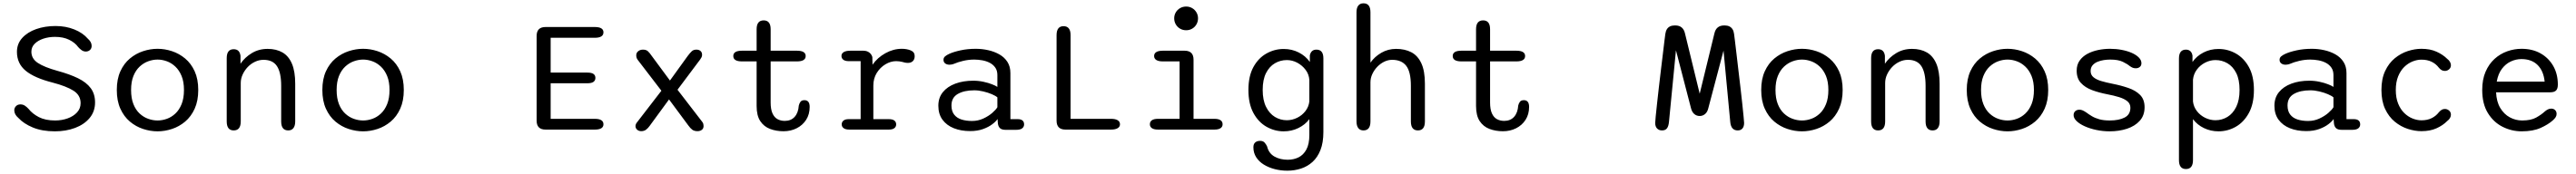

<svg xmlns="http://www.w3.org/2000/svg" viewBox="-20 -782 15515 1050"><path d="M310.5 10.5Q234 10.5 178.2 -12.5Q122.5 -35.5 90 -71Q66 -91.5 66 -117Q66 -130.5 76 -141.2Q86 -152 103 -152Q118 -152 129.5 -144.5Q141 -137 151.5 -125.5Q175 -95.5 214.2 -75.2Q253.5 -55 312 -55Q352 -55 387 -67.5Q422 -80 443.8 -103.5Q465.5 -127 465.5 -159.5Q465.5 -207.5 422.5 -234.8Q379.5 -262 297.5 -283.5Q187.5 -311.5 134.8 -355Q82 -398.5 82 -469Q82 -518 113.8 -553Q145.5 -588 198.2 -606.5Q251 -625 314.5 -625Q376 -625 427.2 -604.5Q478.5 -584 509 -548.5Q520 -539 526 -528.2Q532 -517.5 532 -505Q532 -489.5 521.8 -480.2Q511.5 -471 497 -471Q482.5 -471 470.8 -479.8Q459 -488.5 450.5 -498.5Q432 -524.5 396.5 -542Q361 -559.5 311.5 -559.5Q274 -559.5 241.5 -548.8Q209 -538 189 -518Q169 -498 169 -470Q169 -428 208 -402.2Q247 -376.5 326 -354.5Q399.5 -334.5 450 -309.8Q500.5 -285 526.5 -250Q552.5 -215 552.5 -164Q552.5 -109.5 520 -70.2Q487.5 -31 432.5 -10.2Q377.5 10.5 310.5 10.5Z M929 10.5Q885.5 10.5 842 -3.8Q798.5 -18 762.5 -48.2Q726.5 -78.5 705 -126Q683.5 -173.5 683.5 -239Q683.5 -304.5 705 -351.8Q726.5 -399 762.5 -429Q798.5 -459 842 -473.2Q885.5 -487.5 929 -487.5Q972.5 -487.5 1015.8 -473.2Q1059 -459 1095 -429Q1131 -399 1152.5 -351.8Q1174 -304.5 1174 -239Q1174 -173.5 1152.5 -126Q1131 -78.5 1095 -48.2Q1059 -18 1015.8 -3.8Q972.5 10.5 929 10.5ZM929 -55Q957 -55 985 -65Q1013 -75 1036.2 -96.8Q1059.5 -118.5 1073.8 -153.8Q1088 -189 1088 -239Q1088 -288.5 1073.8 -323.2Q1059.5 -358 1036.2 -380Q1013 -402 985 -412.2Q957 -422.5 929 -422.5Q901 -422.5 872.8 -412.2Q844.5 -402 821 -380Q797.5 -358 783.5 -323.2Q769.5 -288.5 769.5 -239Q769.5 -189 783.5 -153.8Q797.5 -118.5 821 -96.8Q844.5 -75 872.8 -65Q901 -55 929 -55Z M1716 5Q1673.5 5 1673.5 -49.5V-264Q1673.5 -343.5 1648.5 -382.2Q1623.5 -421 1567 -421Q1540.5 -421 1515.8 -409.2Q1491 -397.5 1472 -377.5Q1453 -357.5 1441.5 -332.5Q1430 -307.5 1430 -281.5V-49.5Q1430 5 1387.5 5Q1345.5 5 1345.5 -49.5V-431Q1345.5 -485 1387.5 -485Q1423.5 -485 1428.5 -445V-397.5Q1454 -435.5 1496.2 -461.2Q1538.5 -487 1592 -487Q1644.5 -487 1681.8 -465.2Q1719 -443.5 1738.5 -397Q1758 -350.5 1758 -276.5V-49.5Q1758 -23 1747.2 -9Q1736.5 5 1716 5Z M2167 10.5Q2123.5 10.5 2080 -3.8Q2036.5 -18 2000.5 -48.2Q1964.5 -78.5 1943 -126Q1921.5 -173.5 1921.5 -239Q1921.5 -304.5 1943 -351.8Q1964.5 -399 2000.5 -429Q2036.5 -459 2080 -473.2Q2123.5 -487.5 2167 -487.5Q2210.5 -487.5 2253.8 -473.2Q2297 -459 2333 -429Q2369 -399 2390.5 -351.8Q2412 -304.5 2412 -239Q2412 -173.5 2390.5 -126Q2369 -78.5 2333 -48.2Q2297 -18 2253.8 -3.8Q2210.5 10.5 2167 10.5ZM2167 -55Q2195 -55 2223 -65Q2251 -75 2274.2 -96.8Q2297.5 -118.5 2311.8 -153.8Q2326 -189 2326 -239Q2326 -288.5 2311.8 -323.2Q2297.5 -358 2274.2 -380Q2251 -402 2223 -412.2Q2195 -422.5 2167 -422.5Q2139 -422.5 2110.8 -412.2Q2082.5 -402 2059 -380Q2035.5 -358 2021.5 -323.2Q2007.5 -288.5 2007.5 -239Q2007.5 -189 2021.5 -153.8Q2035.5 -118.5 2059 -96.8Q2082.5 -75 2110.8 -65Q2139 -55 2167 -55Z M3614.5 -587Q3614.5 -554 3562 -554H3296.5V-344H3517Q3543 -344 3554.5 -335.8Q3566 -327.5 3566 -312Q3566 -296.5 3554.5 -288Q3543 -279.5 3517 -279.5H3296.5V-65H3562Q3614.5 -65 3614.5 -32Q3614.5 0 3562 0H3266Q3212 0 3212 -54V-565Q3212 -619 3266 -619H3562Q3614.5 -619 3614.5 -587Z M4174.5 -482.5Q4190 -482.5 4199.2 -474.2Q4208.5 -466 4208.5 -451.5Q4208.5 -443.5 4205.5 -437Q4202.5 -430.5 4197 -423L4060.5 -240.5L4208.5 -48Q4214.5 -40.5 4216 -34Q4217.5 -27.5 4217.5 -21.5Q4217.5 -6.5 4207 1.5Q4196.5 9.5 4181 9.5Q4161.5 9.5 4149.5 0.8Q4137.5 -8 4124.5 -26.5L4009.5 -182L3892.5 -22Q3883 -8.5 3871.2 0.5Q3859.5 9.5 3842 9.5Q3827.5 9.5 3817.5 0.8Q3807.5 -8 3807.5 -21Q3807.5 -27 3810 -33Q3812.5 -39 3818 -45.5L3963.5 -234.5L3821.5 -420Q3816 -427 3814 -434Q3812 -441 3812 -448.5Q3812 -463.5 3823.8 -473Q3835.5 -482.5 3852.5 -482.5Q3871.5 -482.5 3882 -473Q3892.5 -463.5 3905 -445L4015 -296L4122.5 -445Q4136 -463 4146.5 -472.8Q4157 -482.5 4174.5 -482.5Z M4449 -411.5Q4396.5 -411.5 4396.5 -444Q4396.5 -476 4449 -476H4537V-605.5Q4537 -659 4579.5 -659Q4621.5 -659 4621.5 -605.5V-476H4779.5Q4832.5 -476 4832.5 -444Q4832.5 -411.5 4779.5 -411.5H4621.5V-163.5Q4621.5 -122.5 4632.5 -98Q4643.5 -73.5 4662.8 -63Q4682 -52.5 4706.5 -52.5Q4744 -52.5 4766 -76.8Q4788 -101 4791 -145Q4794 -158 4801.2 -167.8Q4808.5 -177.5 4825 -177.5Q4840.5 -177.5 4848.5 -167.5Q4856.5 -157.5 4856.5 -137Q4856.5 -92 4835.2 -59Q4814 -26 4778.2 -8Q4742.5 10 4699 10Q4655 10 4618 -4Q4581 -18 4559 -51.2Q4537 -84.5 4537 -142.5V-411.5Z M5240 -63H5333Q5356.5 -63 5367 -54.2Q5377.5 -45.5 5377.5 -31.5Q5377.5 -17.5 5366.8 -8.8Q5356 0 5333 0H5095.5Q5072 0 5060.8 -8.8Q5049.5 -17.5 5049.5 -31.5Q5049.5 -45.5 5060 -54.2Q5070.5 -63 5091.5 -63H5163.5V-413H5091.5Q5070.5 -413 5059.2 -421.5Q5048 -430 5048 -444.5Q5048 -459.5 5061.8 -467.8Q5075.5 -476 5102 -476H5180Q5200 -476 5214.2 -466Q5228.5 -456 5234 -438L5235 -391.5Q5265 -434.5 5312.8 -461Q5360.5 -487.5 5411.5 -487.5Q5441.5 -487.5 5465.2 -477.8Q5489 -468 5489 -443.5Q5489 -424 5478 -413.2Q5467 -402.5 5448.5 -402.5Q5438.5 -402.5 5430.5 -404.2Q5422.5 -406 5414 -408.5Q5405.5 -410.5 5396.2 -411.8Q5387 -413 5377.5 -413Q5344.5 -413 5312.8 -394Q5281 -375 5260.5 -341.8Q5240 -308.5 5240 -266Z M6037.5 1.5Q6013 1.5 6002.5 -8.8Q5992 -19 5990 -37.5L5988 -64Q5979.5 -50 5957 -32.8Q5934.5 -15.5 5900.8 -3.2Q5867 9 5823 9Q5768 9 5724.8 -8.2Q5681.5 -25.5 5656.5 -59.5Q5631.5 -93.5 5631.5 -144Q5631.5 -192.5 5658.8 -226Q5686 -259.5 5733.5 -277.2Q5781 -295 5842 -295Q5873.5 -295 5903.2 -288.5Q5933 -282 5955.2 -273.2Q5977.5 -264.5 5987 -257.5V-329Q5987 -356 5974.5 -374Q5962 -392 5941.5 -402.8Q5921 -413.5 5896.2 -418Q5871.5 -422.5 5847 -422.5Q5814.5 -422.5 5781.5 -414.8Q5748.5 -407 5726 -397Q5718.5 -394 5711.2 -392.8Q5704 -391.5 5699 -391.5Q5683 -391.5 5672.8 -399.2Q5662.5 -407 5662.5 -421Q5662.5 -434 5672.5 -442.2Q5682.5 -450.5 5697 -457Q5723 -469 5765.2 -478.2Q5807.5 -487.5 5857 -487.5Q5895 -487.5 5931.8 -479.2Q5968.5 -471 5999 -453.8Q6029.5 -436.5 6047.5 -408.5Q6065.5 -380.5 6065.5 -341V-63H6109.5Q6128.5 -63 6138.2 -55Q6148 -47 6148 -31.5Q6148 -17 6136.8 -7.8Q6125.5 1.5 6098.5 1.5ZM5987 -194.5Q5977 -203.5 5953.8 -213.5Q5930.5 -223.5 5902.2 -230.2Q5874 -237 5848 -237Q5786.5 -237 5748.5 -215Q5710.5 -193 5710.5 -145.5Q5710.5 -111.5 5726.5 -90.8Q5742.5 -70 5770.5 -61Q5798.5 -52 5834.5 -52Q5870.5 -52 5902 -66.5Q5933.5 -81 5956 -100.5Q5978.5 -120 5987 -135Z M6428 -65H6671.5Q6697.5 -65 6711.5 -56.5Q6725.5 -48 6725.5 -32Q6725.5 -17 6711.5 -8.5Q6697.5 0 6671.5 0H6397.5Q6343.5 0 6343.5 -54V-569.5Q6343.5 -624 6385.5 -624Q6428 -624 6428 -569.5Z M6955 -65H7084.5V-411.5H6983.5Q6957.5 -411.5 6944.2 -420Q6931 -428.5 6931 -444Q6931 -459.5 6944.2 -467.8Q6957.5 -476 6983.5 -476H7114.5Q7168.5 -476 7168.5 -422V-65H7293.5Q7319 -65 7331.2 -56.5Q7343.5 -48 7343.5 -32Q7343.5 -17 7331.2 -8.5Q7319 0 7293.5 0H6955Q6930 0 6917.8 -8.5Q6905.5 -17 6905.5 -32Q6905.5 -48 6917.8 -56.5Q6930 -65 6955 -65ZM7052 -671.5Q7052 -691 7061.5 -707.2Q7071 -723.5 7087.5 -733Q7104 -742.5 7124 -742.5Q7144 -742.5 7160.2 -733Q7176.5 -723.5 7186 -707.2Q7195.5 -691 7195.5 -671.5Q7195.5 -651.5 7186 -635Q7176.5 -618.5 7160.2 -609Q7144 -599.5 7124 -599.5Q7104 -599.5 7087.5 -609Q7071 -618.5 7061.5 -635Q7052 -651.5 7052 -671.5Z M7733.5 248Q7694 248 7657.2 238.5Q7620.5 229 7591.5 211Q7562.5 193 7545.8 166.8Q7529 140.5 7529 106.5Q7529 87 7540 77.5Q7551 68 7569 68Q7587 68 7596.2 78.2Q7605.5 88.5 7611.5 101.5Q7621.5 143 7655.5 162.5Q7689.5 182 7736 182Q7771 182 7800.5 167.8Q7830 153.5 7848 120.5Q7866 87.5 7866 32.5V-63Q7841 -29.5 7800.2 -9.5Q7759.5 10.5 7711.5 10.5Q7656.5 10.5 7607.8 -17.2Q7559 -45 7529 -100.5Q7499 -156 7499 -239Q7499 -322.5 7529 -377.2Q7559 -432 7607.8 -459.2Q7656.5 -486.5 7711.5 -486.5Q7761 -486.5 7802.5 -465.2Q7844 -444 7869 -408V-448Q7876.5 -482.5 7908.5 -482.5Q7950.5 -482.5 7950.5 -430V15.5Q7950.5 78.5 7933 123Q7915.5 167.5 7885.2 195Q7855 222.5 7815.8 235.2Q7776.5 248 7733.5 248ZM7730.5 -56.5Q7762.5 -56.5 7792.2 -71Q7822 -85.5 7842.2 -111.5Q7862.5 -137.5 7866 -170.5V-300Q7863.5 -334.5 7843 -361.2Q7822.5 -388 7792.8 -403.8Q7763 -419.5 7730.5 -419.5Q7691.5 -419.5 7658.5 -400.2Q7625.5 -381 7605.2 -341.2Q7585 -301.5 7585 -239Q7585 -178 7605.2 -137.2Q7625.5 -96.5 7658.5 -76.5Q7691.5 -56.5 7730.5 -56.5Z M8520 5Q8477.5 5 8477.5 -49.5V-264Q8477.5 -348.5 8449.5 -384.8Q8421.5 -421 8364.5 -421Q8340.5 -421 8317.2 -409.8Q8294 -398.5 8275.2 -379Q8256.5 -359.5 8245.2 -335.2Q8234 -311 8234 -285V-49.5Q8234 5 8192 5Q8171.5 5 8160.8 -9Q8150 -23 8150 -49.5V-708Q8150 -734.5 8160.8 -748.2Q8171.5 -762 8192 -762Q8234 -762 8234 -708V-404Q8259 -440 8299.5 -463.5Q8340 -487 8388.5 -487Q8441 -487 8480 -466.8Q8519 -446.5 8540.5 -400.2Q8562 -354 8562 -276.5V-49.5Q8562 5 8520 5Z M8782 -411.5Q8729.5 -411.5 8729.5 -444Q8729.5 -476 8782 -476H8870V-605.5Q8870 -659 8912.5 -659Q8954.5 -659 8954.5 -605.5V-476H9112.5Q9165.5 -476 9165.5 -444Q9165.5 -411.5 9112.5 -411.5H8954.5V-163.5Q8954.5 -122.5 8965.5 -98Q8976.5 -73.5 8995.8 -63Q9015 -52.5 9039.5 -52.5Q9077 -52.5 9099 -76.8Q9121 -101 9124 -145Q9127 -158 9134.2 -167.8Q9141.5 -177.5 9158 -177.5Q9173.5 -177.5 9181.5 -167.5Q9189.5 -157.5 9189.5 -137Q9189.5 -92 9168.2 -59Q9147 -26 9111.2 -8Q9075.5 10 9032 10Q8988 10 8951 -4Q8914 -18 8892 -51.2Q8870 -84.5 8870 -142.5V-411.5Z M9990 5Q9971.5 5 9960.2 -6.8Q9949 -18.5 9949 -40.5Q9949 -48.5 9952 -79.2Q9955 -110 9960 -155.5Q9965 -201 9971 -254Q9977 -307 9983.5 -360Q9990 -413 9995.5 -459.2Q10001 -505.5 10004.8 -536.8Q10008.5 -568 10010 -577Q10012.5 -594.5 10019.5 -605.8Q10026.5 -617 10038.5 -622.8Q10050.5 -628.5 10067 -628.5H10069.5Q10094 -628.5 10108.5 -616.2Q10123 -604 10128.5 -580L10217 -216.5L10305.5 -580Q10311 -604.5 10325.8 -616.5Q10340.5 -628.5 10365 -628.5H10367Q10383.5 -628.5 10395.5 -622.8Q10407.5 -617 10414.8 -605.5Q10422 -594 10424 -577Q10425.5 -568 10429.2 -536.2Q10433 -504.5 10438.5 -458Q10444 -411.5 10450.2 -358Q10456.5 -304.5 10462.8 -251.2Q10469 -198 10473.8 -152.8Q10478.5 -107.5 10481.5 -77.2Q10484.5 -47 10484.5 -40.5Q10484.5 -18.5 10474.5 -6.8Q10464.5 5 10446 5Q10405.5 5 10401 -46.5L10360.5 -476.5L10269 -129.5Q10263.5 -105.5 10249.2 -93.8Q10235 -82 10217 -82Q10198.5 -82 10184.5 -93.8Q10170.5 -105.5 10164.5 -129.5L10074 -478.5L10032 -46.5Q10029.5 -20.5 10020 -7.8Q10010.5 5 9990 5Z M10833 10.5Q10789.5 10.5 10746 -3.8Q10702.5 -18 10666.5 -48.2Q10630.5 -78.5 10609 -126Q10587.5 -173.5 10587.5 -239Q10587.5 -304.5 10609 -351.8Q10630.5 -399 10666.5 -429Q10702.5 -459 10746 -473.2Q10789.5 -487.5 10833 -487.5Q10876.5 -487.5 10919.8 -473.2Q10963 -459 10999 -429Q11035 -399 11056.5 -351.8Q11078 -304.5 11078 -239Q11078 -173.5 11056.5 -126Q11035 -78.5 10999 -48.2Q10963 -18 10919.8 -3.8Q10876.5 10.5 10833 10.5ZM10833 -55Q10861 -55 10889 -65Q10917 -75 10940.2 -96.8Q10963.5 -118.5 10977.8 -153.8Q10992 -189 10992 -239Q10992 -288.5 10977.8 -323.2Q10963.5 -358 10940.2 -380Q10917 -402 10889 -412.2Q10861 -422.5 10833 -422.5Q10805 -422.5 10776.8 -412.2Q10748.5 -402 10725 -380Q10701.5 -358 10687.5 -323.2Q10673.5 -288.5 10673.5 -239Q10673.5 -189 10687.5 -153.8Q10701.5 -118.5 10725 -96.8Q10748.5 -75 10776.8 -65Q10805 -55 10833 -55Z M11620 5Q11577.5 5 11577.5 -49.5V-264Q11577.5 -343.5 11552.5 -382.2Q11527.5 -421 11471 -421Q11444.5 -421 11419.8 -409.2Q11395 -397.5 11376 -377.5Q11357 -357.5 11345.5 -332.5Q11334 -307.5 11334 -281.5V-49.5Q11334 5 11291.5 5Q11249.5 5 11249.5 -49.5V-431Q11249.5 -485 11291.5 -485Q11327.5 -485 11332.5 -445V-397.5Q11358 -435.5 11400.2 -461.2Q11442.5 -487 11496 -487Q11548.5 -487 11585.8 -465.2Q11623 -443.5 11642.5 -397Q11662 -350.5 11662 -276.5V-49.5Q11662 -23 11651.2 -9Q11640.5 5 11620 5Z M12071 10.5Q12027.5 10.5 11984 -3.8Q11940.5 -18 11904.5 -48.2Q11868.5 -78.5 11847 -126Q11825.5 -173.5 11825.5 -239Q11825.5 -304.5 11847 -351.8Q11868.5 -399 11904.5 -429Q11940.5 -459 11984 -473.2Q12027.5 -487.5 12071 -487.5Q12114.5 -487.5 12157.8 -473.2Q12201 -459 12237 -429Q12273 -399 12294.5 -351.8Q12316 -304.5 12316 -239Q12316 -173.5 12294.5 -126Q12273 -78.5 12237 -48.2Q12201 -18 12157.8 -3.8Q12114.5 10.5 12071 10.5ZM12071 -55Q12099 -55 12127 -65Q12155 -75 12178.2 -96.8Q12201.5 -118.5 12215.8 -153.8Q12230 -189 12230 -239Q12230 -288.5 12215.8 -323.2Q12201.5 -358 12178.2 -380Q12155 -402 12127 -412.2Q12099 -422.5 12071 -422.5Q12043 -422.5 12014.8 -412.2Q11986.5 -402 11963 -380Q11939.5 -358 11925.5 -323.2Q11911.5 -288.5 11911.5 -239Q11911.5 -189 11925.5 -153.8Q11939.5 -118.5 11963 -96.8Q11986.5 -75 12014.8 -65Q12043 -55 12071 -55Z M12686 10.5Q12645 10.5 12606 2.2Q12567 -6 12536 -20Q12505 -34 12487 -51.5Q12469 -69 12469 -87Q12469 -102.5 12478.8 -111.2Q12488.5 -120 12504.5 -120Q12514 -120 12523.2 -116Q12532.5 -112 12544.5 -104Q12560.5 -92 12579.2 -80.8Q12598 -69.5 12624 -62.2Q12650 -55 12686.5 -55Q12742.5 -55 12776.8 -73Q12811 -91 12811 -132Q12811 -156 12792.8 -171Q12774.5 -186 12743.2 -195.8Q12712 -205.5 12672.5 -213Q12622.5 -222.5 12580.2 -238.2Q12538 -254 12512.8 -281.8Q12487.5 -309.5 12487.5 -355.5Q12487.5 -391 12505 -416Q12522.5 -441 12551.5 -456.8Q12580.5 -472.5 12616.2 -480Q12652 -487.5 12688.5 -487.5Q12725 -487.5 12759 -481Q12793 -474.5 12819.5 -462.8Q12846 -451 12861.8 -435Q12877.5 -419 12877.5 -400.5Q12877.5 -386 12867.8 -378Q12858 -370 12843.5 -370Q12833 -370 12825 -373.2Q12817 -376.5 12807 -383.5Q12793 -395.5 12765.5 -409Q12738 -422.5 12689.5 -422.5Q12671.5 -422.5 12651 -419.5Q12630.5 -416.5 12612.2 -408.8Q12594 -401 12582.8 -387.5Q12571.5 -374 12571.5 -353.5Q12571.5 -330 12588.8 -315.8Q12606 -301.5 12635.8 -292.8Q12665.5 -284 12703.5 -276.5Q12754.5 -266.5 12798.8 -251.2Q12843 -236 12869.8 -208.8Q12896.5 -181.5 12896.5 -135Q12896.5 -85.5 12867.5 -53.2Q12838.5 -21 12790.8 -5.2Q12743 10.5 12686 10.5Z M13103.5 -428.5Q13103.5 -482.5 13145.5 -482.5Q13161.5 -482.5 13171.8 -473.5Q13182 -464.5 13185 -446.5V-408Q13210 -444 13251.2 -465.2Q13292.5 -486.5 13342 -486.5Q13397.5 -486.5 13446 -459.2Q13494.5 -432 13524.8 -377.2Q13555 -322.5 13555 -239Q13555 -156 13524.8 -100.5Q13494.5 -45 13446 -17.2Q13397.5 10.5 13342 10.5Q13294.5 10.5 13253.8 -9.2Q13213 -29 13188 -63V184Q13188 238 13145.5 238Q13103.5 238 13103.5 184ZM13188 -169.5Q13192 -136.5 13212.2 -110.8Q13232.5 -85 13262 -70.8Q13291.5 -56.5 13323.5 -56.5Q13362.5 -56.5 13395.5 -76.5Q13428.5 -96.5 13448.5 -137.2Q13468.5 -178 13468.5 -239Q13468.5 -301.5 13448.5 -341.2Q13428.5 -381 13395.5 -400.2Q13362.5 -419.5 13323.5 -419.5Q13291.5 -419.5 13261.5 -404.2Q13231.5 -389 13211.5 -362.2Q13191.5 -335.5 13188 -301.5Z M14084.5 1.5Q14060 1.5 14049.5 -8.8Q14039 -19 14037 -37.5L14035 -64Q14026.5 -50 14004 -32.8Q13981.5 -15.5 13947.8 -3.2Q13914 9 13870 9Q13815 9 13771.8 -8.2Q13728.5 -25.5 13703.5 -59.5Q13678.5 -93.5 13678.5 -144Q13678.5 -192.5 13705.8 -226Q13733 -259.5 13780.5 -277.2Q13828 -295 13889 -295Q13920.5 -295 13950.2 -288.5Q13980 -282 14002.2 -273.2Q14024.5 -264.5 14034 -257.5V-329Q14034 -356 14021.5 -374Q14009 -392 13988.5 -402.8Q13968 -413.5 13943.2 -418Q13918.5 -422.5 13894 -422.5Q13861.5 -422.5 13828.5 -414.8Q13795.5 -407 13773 -397Q13765.5 -394 13758.2 -392.8Q13751 -391.5 13746 -391.5Q13730 -391.5 13719.8 -399.2Q13709.5 -407 13709.5 -421Q13709.5 -434 13719.5 -442.2Q13729.5 -450.5 13744 -457Q13770 -469 13812.2 -478.2Q13854.5 -487.5 13904 -487.5Q13942 -487.5 13978.8 -479.2Q14015.5 -471 14046 -453.8Q14076.5 -436.5 14094.5 -408.5Q14112.5 -380.5 14112.5 -341V-63H14156.5Q14175.5 -63 14185.2 -55Q14195 -47 14195 -31.5Q14195 -17 14183.8 -7.8Q14172.5 1.5 14145.5 1.5ZM14034 -194.5Q14024 -203.5 14000.8 -213.5Q13977.5 -223.5 13949.2 -230.2Q13921 -237 13895 -237Q13833.5 -237 13795.5 -215Q13757.5 -193 13757.5 -145.5Q13757.5 -111.5 13773.5 -90.8Q13789.5 -70 13817.5 -61Q13845.5 -52 13881.5 -52Q13917.5 -52 13949 -66.5Q13980.5 -81 14003 -100.5Q14025.5 -120 14034 -135Z M14564 9.5Q14524 9.5 14481.8 -4.2Q14439.5 -18 14403.5 -47.5Q14367.5 -77 14345.2 -124.5Q14323 -172 14323 -239Q14323 -306 14345.2 -353.5Q14367.5 -401 14403.5 -430.5Q14439.5 -460 14481.8 -473.8Q14524 -487.5 14564 -487.5Q14616.5 -487.5 14655 -470Q14693.5 -452.5 14719 -427Q14730.5 -418.5 14736 -408.2Q14741.5 -398 14741.5 -389Q14741.5 -373 14730.2 -363.5Q14719 -354 14705 -354Q14693.5 -354 14684.8 -359.2Q14676 -364.5 14668 -374.5Q14651.5 -396.5 14625.5 -409.2Q14599.5 -422 14564 -422Q14537.5 -422 14510.2 -411Q14483 -400 14460.2 -377.8Q14437.5 -355.5 14423.5 -320.8Q14409.5 -286 14409.5 -239Q14409.5 -192 14423.5 -157.2Q14437.5 -122.5 14460.2 -100.2Q14483 -78 14510.2 -67Q14537.5 -56 14564 -56Q14599.5 -56 14625.5 -69Q14651.5 -82 14668 -103.5Q14676 -113 14684.8 -118.8Q14693.5 -124.5 14705 -124.5Q14719 -124.5 14730.2 -115Q14741.5 -105.5 14741.5 -89.5Q14741.5 -80 14736 -70Q14730.5 -60 14719 -51.5Q14693.5 -25.5 14655 -8Q14616.5 9.5 14564 9.5Z M15167.5 10.5Q15107 10.5 15052.5 -17Q14998 -44.5 14964 -100Q14930 -155.5 14930 -239Q14930 -302.5 14950.2 -349.2Q14970.5 -396 15004.5 -426.8Q15038.5 -457.5 15080.8 -472.5Q15123 -487.5 15167 -487.5Q15232.5 -487.5 15281.5 -459.8Q15330.5 -432 15358 -383.5Q15385.5 -335 15385.5 -271.5Q15385.5 -247 15374.8 -236Q15364 -225 15339.5 -225H15013.5Q15016 -168.5 15038.5 -130.8Q15061 -93 15096 -74Q15131 -55 15170.5 -55Q15223.5 -55 15254.8 -72.5Q15286 -90 15306 -108.5Q15315 -116.5 15324.8 -121.5Q15334.5 -126.5 15345.5 -126.5Q15360 -126.5 15369 -117.8Q15378 -109 15378 -94.5Q15378 -83.5 15371.8 -74Q15365.5 -64.5 15355 -55.5Q15328 -31 15282 -10.2Q15236 10.5 15167.5 10.5ZM15017.5 -289.5H15306Q15299.5 -354 15263.5 -389.8Q15227.5 -425.5 15166 -425.5Q15133.5 -425.5 15102.5 -411.2Q15071.5 -397 15048.8 -367Q15026 -337 15017.5 -289.5Z"/></svg>

Font: Sono ExtraLight Monospace
Style: Regular
Weight: 400
Version: Version 2.112